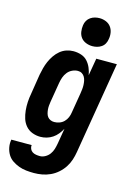

<svg xmlns="http://www.w3.org/2000/svg" viewBox="-156 -829 799 1127"><g transform="rotate(15 243.0 -266.0)"><path d="M166 223Q143 223 119.5 220.5Q96 218 74.5 210Q53 202 34.5 189.5Q16 177 4.5 158Q-7 139 -11.5 116Q-16 93 -12 70V68H112Q110 80 115 91Q120 102 129.5 108Q139 114 151 116Q163 118 175 118Q191 118 207 109Q223 100 233.5 85.5Q244 71 249 54.5Q254 38 257 21L273 -74Q263 -56 250.5 -40.5Q238 -25 221.5 -14Q205 -3 186 2.5Q167 8 148 8Q122 8 98.5 -1Q75 -10 59 -28.5Q43 -47 35.5 -70.5Q28 -94 25.5 -119.5Q23 -145 24.5 -171Q26 -197 31 -223L50 -343Q54 -364 59.5 -385Q65 -406 74 -426.5Q83 -447 96 -466Q109 -485 126.5 -499.5Q144 -514 165 -521Q186 -528 207 -528Q232 -528 254.5 -520.5Q277 -513 292 -496.5Q307 -480 316 -459Q325 -438 329 -415L347 -520H472L379 38Q375 63 367 87.5Q359 112 344.5 134Q330 156 309.5 174Q289 192 265 203Q241 214 216 218.5Q191 223 166 223ZM204 -97Q219 -97 235 -102.5Q251 -108 263 -120Q275 -132 281.5 -147.5Q288 -163 290 -179L310 -299Q312 -312 313.5 -325Q315 -338 314.5 -351Q314 -364 311.5 -376.5Q309 -389 303 -399.5Q297 -410 286.5 -416.5Q276 -423 262 -423Q245 -423 228 -415Q211 -407 199.5 -392.5Q188 -378 182 -361Q176 -344 173 -326L153 -206Q151 -194 150 -182Q149 -170 150 -158.5Q151 -147 154 -135.5Q157 -124 163.5 -115.5Q170 -107 180.5 -102Q191 -97 204 -97ZM305 -585Q285 -585 266 -592.5Q247 -600 235.5 -615Q224 -630 221 -650Q218 -670 221 -690Q223 -705 230.5 -718Q238 -731 250.5 -739.5Q263 -748 277 -751.5Q291 -755 305 -755Q325 -755 343.5 -747.5Q362 -740 373.5 -725Q385 -710 388.5 -690Q392 -670 388 -650Q386 -635 379 -622Q372 -609 359.5 -600.5Q347 -592 333 -588.5Q319 -585 305 -585Z"/></g></svg>

Font: Iosevka Extrabold
Style: Italic
Weight: 800
Italic angle: -9°
Monospace: yes
Designer: Belleve Invis
Foundry: Belleve Invis
Version: Version 32.5.0; ttfautohint (v1.8.4)